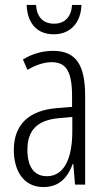

<svg xmlns="http://www.w3.org/2000/svg" viewBox="-20 -748 431 778"><path d="M310 -728H272C269 -680 243 -652 199 -652C155 -652 129 -679 126 -728H88C91 -649 134 -609 198 -609C264 -609 308 -655 310 -728ZM195 -542C153 -542 110 -530 73 -507L91 -465C129 -487 162 -496 189 -496C248 -496 272 -459 272 -358V-315L211 -310C99 -301 36 -245 36 -140C36 -61 72 10 156 10C222 10 255 -31 275 -84H277L284 0H325V-360C325 -485 288 -542 195 -542ZM217 -269 273 -274V-216C273 -106 240 -34 170 -34C120 -34 91 -70 91 -141C91 -220 131 -261 217 -269Z"/></svg>

Font: Noto Sans Khmer UI ExtraCondensed Light
Style: Regular
Weight: 300
Width: 2
Designer: Danh Hong and the Monotype Design Team
Foundry: Monotype Imaging Inc.
Version: Version 2.002